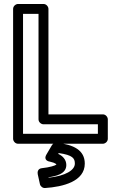

<svg xmlns="http://www.w3.org/2000/svg" viewBox="-20 -699 592 967"><path d="M96 -25V-629H174V-98C174 -83 188 -73 199 -73H473V-25ZM46 0C46 11 56 25 71 25H498C509 25 523 15 523 0V-98C523 -109 513 -123 498 -123H224V-654C224 -665 214 -679 199 -679H71C60 -679 46 -669 46 -654ZM276 72C347 82 357 99 357 125C357 158 310 187 225 196L224 194C261 188 314 178 314 132C314 104 294 85 273 76ZM265 20C257 19 246 24 241 33L214 79C196 110 229 115 231 115C262 122 264 129 264 130C258 135 230 144 191 148C170 150 168 168 170 178L181 228C183 239 195 249 207 248C297 242 407 215 407 125C407 58 352 29 265 20Z"/></svg>

Font: Falling Sky
Style: ExtOu
Weight: 400
Designer: Paul D. Hunt
Foundry: Adobe Systems Incorporated
Version: Version 1.02